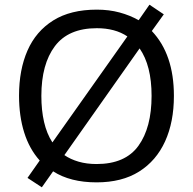

<svg xmlns="http://www.w3.org/2000/svg" viewBox="-20 -766 821 817"><path d="M720 -358Q720 -247 682.5 -164.5Q645 -82 572 -36Q499 10 391 10Q279 10 206 -37L158 31L97 -9L149 -83Q105 -132 83 -202Q61 -272 61 -359Q61 -469 97 -551Q133 -633 206.5 -679Q280 -725 392 -725Q444 -725 488.5 -713Q533 -701 570 -680L616 -746L677 -705L626 -634Q720 -535 720 -358ZM156 -358Q156 -297 167.5 -247Q179 -197 203 -160L522 -611Q470 -646 392 -646Q271 -646 213.5 -569.5Q156 -493 156 -358ZM625 -358Q625 -487 574 -560L254 -106Q280 -88 314.5 -78Q349 -68 391 -68Q513 -68 569 -145.5Q625 -223 625 -358Z"/></svg>

Font: Noto Sans Gunjala Gondi Semibold
Style: Regular
Weight: 600
Designer: Ek Type
Foundry: Ek Type
Version: Version 1.004; ttfautohint (v1.8.4.7-5d5b)